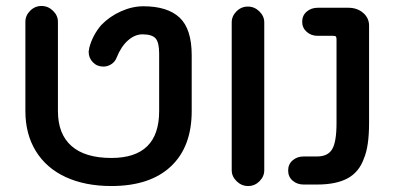

<svg xmlns="http://www.w3.org/2000/svg" viewBox="-20 -610 1325 643"><path d="M65 -238V-537Q65 -558 81 -574Q97 -590 119 -590Q141 -590 157.5 -574Q174 -558 174 -537V-238Q174 -161 219.5 -121Q265 -81 353 -81Q513 -81 513 -238V-431Q513 -468 501 -481.5Q489 -495 457 -495Q432 -495 409 -475Q386 -455 371 -418Q366 -404 353.5 -395.5Q341 -387 326 -387Q305 -387 291 -401.5Q277 -416 277 -436Q277 -441 278 -443L279 -450Q290 -492 319 -526Q347 -555 385 -572Q423 -589 460 -589Q541 -589 581.5 -551Q622 -513 622 -425V-238Q622 -118 552 -52.5Q482 13 353 13Q265 13 200 -17Q135 -47 100 -104Q65 -161 65 -238Z M756 -40V-535Q756 -556 772 -572Q788 -588 810 -588Q832 -588 848.5 -572Q865 -556 865 -535V-40Q865 -19 849 -3Q833 13 811 13Q789 13 772.5 -3Q756 -19 756 -40Z M945 -39Q945 -60 960 -73Q975 -86 997 -86H1042Q1078 -86 1092.5 -110.5Q1107 -135 1107 -198V-478Q1107 -485 1105 -487.5Q1103 -490 1096 -490H1044Q1022 -490 1007 -503.5Q992 -517 992 -537Q992 -558 1007 -571Q1022 -584 1044 -584H1147Q1176 -584 1196 -567Q1216 -550 1216 -524V-198Q1216 -120 1199 -80Q1183 -34 1144.5 -13Q1106 8 1042 8H997Q975 8 960 -5Q945 -18 945 -39Z"/></svg>

Font: 寒蝉全圆体 Bold
Style: Regular
Weight: 700
Designer: Warren2060
      Designed by Motoya company      

      [Varela Round]
      Joe Prince(Latin component); Avraham Cornf
Foundry: ChillType
Version: Version 3.200